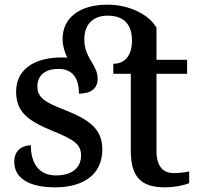

<svg xmlns="http://www.w3.org/2000/svg" viewBox="-20 -792 852 822"><path d="M216 10C339 10 418 -46 418 -152C418 -236 368 -276 268 -317C173 -353 140 -373 140 -422C140 -467 170 -497 231 -497C290 -497 318 -458 318 -391C371 -391 398 -415 398 -454C398 -518 341 -540 341 -624C341 -691 382 -725 441 -725C491 -725 545 -705 545 -618C545 -552 513 -519 465 -519V-476H540V-146C540 -30 588 10 686 10C728 10 772 0 790 -8V-58C769 -54 748 -51 724 -51C677 -51 650 -81 650 -146V-476H781V-536H650V-673C618 -731 531 -772 441 -772C319 -772 248 -715 248 -625C248 -597 256 -570 268 -545C260 -546 252 -546 244 -546C127 -546 49 -495 49 -400C49 -312 100 -275 204 -232C300 -193 327 -173 327 -126C327 -76 291 -41 220 -41C144 -41 112 -96 112 -170C85 -170 41 -156 41 -99C41 -30 103 10 216 10Z"/></svg>

Font: Noto Serif Medium
Style: Regular
Weight: 500
Designer: Monotype Design Team
Foundry: Monotype Imaging Inc.
Version: Version 2.013